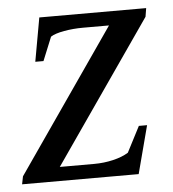

<svg xmlns="http://www.w3.org/2000/svg" viewBox="-52 -497 482 535"><g transform="rotate(-5 189.0 -229.5)"><path d="M-11.2 0 -6.8 -22 268.6 -419.9H195.8Q168.5 -419.9 142.6 -415.3Q116.7 -410.6 105 -402.8L78.1 -336.9H55.2L77.1 -459H376L372.1 -435.1L97.7 -39.1H193.8Q221.2 -39.1 247.1 -45.2Q272.9 -51.3 290 -62L327.1 -133.8H350.1L314.9 0Z"/></g></svg>

Font: Tinos
Style: Italic
Weight: 400
Italic angle: -16.333°
Designer: Steve Matteson
Foundry: Monotype Imaging Inc.
Version: Version 1.32